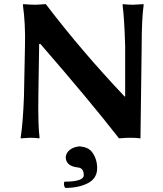

<svg xmlns="http://www.w3.org/2000/svg" viewBox="-20 -668 788 931"><path d="M298.8 97.2V92.8Q300.8 72.8 318.4 58.8Q335.9 44.9 362.8 42H369.1Q408.2 45.9 425.8 68.8Q450.7 101.1 451.2 147Q451.2 196.8 406.5 220Q361.8 243.2 296.9 243.2Q292 239.3 290.5 229.7Q289.1 220.2 292 212.9Q386.2 212.9 386.2 181.2Q386.2 147 357.9 144Q301.8 138.2 298.8 97.2ZM101.1 -444.8Q104 -552.7 90.8 -645L92.8 -647.9Q129.9 -645 152.8 -645L202.1 -647.9Q375.5 -420.4 584 -200.2H586.9V-444.8Q583 -578.6 574.2 -645L576.2 -647.9Q602.1 -645 626 -645L674.8 -647.9L676.8 -645Q667 -579.1 667 -444.8L661.1 2.9Q637.2 0 612.8 0Q589.8 0 557.1 2.9Q417 -177.2 175.8 -455.1H169.9L166 -200.2Q164.1 -58.1 171.9 0L169.9 2.9Q149.9 0 126 0L81.1 2.9L80.1 0Q91.3 -70.8 96.2 -200.2Z"/></svg>

Font: Linux Biolinum O
Style: Bold
Weight: 700
Designer: Philipp H. Poll
Foundry: Philipp H. Poll
Version: Version 1.3.2